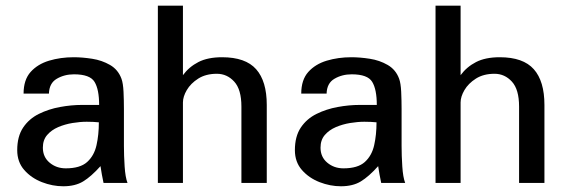

<svg xmlns="http://www.w3.org/2000/svg" viewBox="-20 -648 2007 680"><path d="M204.1 11.7Q166 11.7 128.4 -2.9Q90.8 -17.6 65.9 -45.9Q41 -74.2 41 -116.2Q41 -165 62 -196.3Q83 -227.5 117.7 -244.6Q152.3 -261.7 192.4 -269Q232.4 -276.4 270.5 -276.4H331.1Q331.1 -331.1 314.9 -357.9Q298.8 -384.8 242.2 -384.8Q208 -384.8 181.2 -369.1Q154.3 -353.5 153.3 -316.4H63.5Q63.5 -365.2 88.4 -393.1Q113.3 -420.9 153.8 -433.1Q194.3 -445.3 241.2 -445.3Q271.5 -445.3 306.2 -439.9Q340.8 -434.6 369.6 -418Q398.4 -401.4 410.2 -369.1Q416 -353.5 417.5 -322.8Q418.9 -292 418.9 -261.7V-130.9Q418.9 -96.7 421.4 -58.6Q423.8 -20.5 431.6 0H346.7Q343.8 -14.6 340.8 -29.8Q337.9 -44.9 335.9 -59.6Q302.7 -22.5 274.4 -5.4Q246.1 11.7 204.1 11.7ZM212.9 -51.8Q263.7 -51.8 288.6 -74.2Q313.5 -96.7 321.8 -133.8Q330.1 -170.9 330.1 -214.8Q322.3 -215.8 309.6 -216.3Q296.9 -216.8 287.1 -216.8Q263.7 -216.8 236.8 -212.4Q210 -208 186 -197.8Q162.1 -187.5 147 -169.9Q131.8 -152.3 131.8 -125Q131.8 -91.8 155.8 -71.8Q179.7 -51.8 212.9 -51.8Z M539.1 0V-627.9H627.9V-381.8Q649.4 -411.1 682.6 -428.2Q715.8 -445.3 766.6 -445.3Q849.6 -445.3 887.2 -402.8Q924.8 -360.4 924.8 -276.4V0H835V-270.5Q835 -331.1 809.6 -358.9Q784.2 -386.7 748 -386.7Q709 -386.7 682.1 -369.6Q655.3 -352.5 641.6 -329.1Q627.9 -305.7 627.9 -285.2V0Z M1187.5 11.7Q1149.4 11.7 1111.8 -2.9Q1074.2 -17.6 1049.3 -45.9Q1024.4 -74.2 1024.4 -116.2Q1024.4 -165 1045.4 -196.3Q1066.4 -227.5 1101.1 -244.6Q1135.7 -261.7 1175.8 -269Q1215.8 -276.4 1253.9 -276.4H1314.5Q1314.5 -331.1 1298.3 -357.9Q1282.2 -384.8 1225.6 -384.8Q1191.4 -384.8 1164.6 -369.1Q1137.7 -353.5 1136.7 -316.4H1046.9Q1046.9 -365.2 1071.8 -393.1Q1096.7 -420.9 1137.2 -433.1Q1177.7 -445.3 1224.6 -445.3Q1254.9 -445.3 1289.6 -439.9Q1324.2 -434.6 1353 -418Q1381.8 -401.4 1393.6 -369.1Q1399.4 -353.5 1400.9 -322.8Q1402.3 -292 1402.3 -261.7V-130.9Q1402.3 -96.7 1404.8 -58.6Q1407.2 -20.5 1415 0H1330.1Q1327.1 -14.6 1324.2 -29.8Q1321.3 -44.9 1319.3 -59.6Q1286.1 -22.5 1257.8 -5.4Q1229.5 11.7 1187.5 11.7ZM1196.3 -51.8Q1247.1 -51.8 1272 -74.2Q1296.9 -96.7 1305.2 -133.8Q1313.5 -170.9 1313.5 -214.8Q1305.7 -215.8 1293 -216.3Q1280.3 -216.8 1270.5 -216.8Q1247.1 -216.8 1220.2 -212.4Q1193.4 -208 1169.4 -197.8Q1145.5 -187.5 1130.4 -169.9Q1115.2 -152.3 1115.2 -125Q1115.2 -91.8 1139.2 -71.8Q1163.1 -51.8 1196.3 -51.8Z M1522.5 0V-627.9H1611.3V-381.8Q1632.8 -411.1 1666 -428.2Q1699.2 -445.3 1750 -445.3Q1833 -445.3 1870.6 -402.8Q1908.2 -360.4 1908.2 -276.4V0H1818.4V-270.5Q1818.4 -331.1 1793 -358.9Q1767.6 -386.7 1731.4 -386.7Q1692.4 -386.7 1665.5 -369.6Q1638.7 -352.5 1625 -329.1Q1611.3 -305.7 1611.3 -285.2V0Z"/></svg>

Font: Padauk Book
Style: Regular
Weight: 400
Designer: Debbi Hosken, Becca Hirsbrunner Spalinger
Foundry: SIL International
Version: Version 5.000